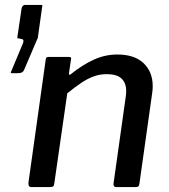

<svg xmlns="http://www.w3.org/2000/svg" viewBox="-20 -762 688 782"><path d="M29 -464Q24 -464 24 -466.5Q24 -469 26 -472L74 -587Q79 -602 68 -603L60 -605Q54 -605 52 -606Q50 -607 51 -613L68 -728Q69 -734 73 -738Q77 -742 81 -742H147Q151 -742 152 -741Q153 -740 152 -736L134 -608Q134 -606 132.5 -604Q131 -602 131 -601L78 -477Q73 -464 54 -464H29ZM108 0Q100 0 97.5 -5.5Q95 -11 96 -19L166 -518Q167 -526 169.5 -528Q172 -530 178 -530H261Q266 -530 268.5 -528Q271 -526 269 -519L261 -464Q260 -452 270 -461Q316 -498 362 -519Q408 -540 458 -540Q528 -540 565 -504.5Q602 -469 602 -411Q602 -405 601.5 -398Q601 -391 600 -384L548 -15Q547 -6 543.5 -3Q540 0 530 0H454Q446 0 443.5 -5.5Q441 -11 443 -19L492 -367Q493 -374 493.5 -380Q494 -386 494 -391Q494 -424 475 -442Q456 -460 415 -460Q387 -460 362 -451Q337 -442 311 -424.5Q285 -407 254 -382L201 -14Q200 -5 196 -2.5Q192 0 182 0H108Z"/></svg>

Font: Libre Franklin Thin Medium
Style: Italic
Weight: 500
Italic angle: -8°
Version: Version 3.000